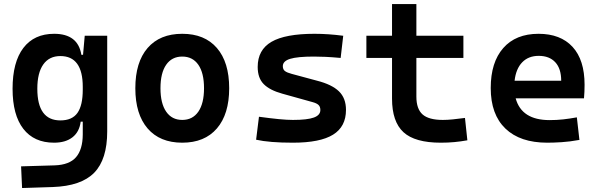

<svg xmlns="http://www.w3.org/2000/svg" viewBox="-20 -694 2970 947"><path d="M88.9 233.4 84 126.5 250 121.6Q322.3 119.1 355 81.3Q387.7 43.5 388.2 -30.3V-93.8H377.9Q371.6 -43.5 337.4 -16.8Q303.2 9.8 246.6 9.8Q147.9 9.8 95 -58.6Q42 -127 42 -256.3Q42 -387.7 95.2 -457.5Q148.4 -527.3 247.1 -527.3Q364.7 -527.3 381.3 -423.8H389.6L397.9 -517.6H508.8V-45.9Q508.8 92.3 444.6 158Q380.4 223.6 240.2 228.5ZM388.2 -265.6Q388.2 -417.5 277.8 -417.5Q222.7 -417.5 193.4 -376Q164.1 -334.5 164.1 -256.3Q164.1 -100.1 277.8 -100.1Q335.9 -100.1 362.1 -137.2Q388.2 -174.3 388.2 -251.5Z M878.9 9.8Q768.6 9.8 708 -60.5Q647.5 -130.9 647.5 -258.8Q647.5 -387.2 708 -457.3Q768.6 -527.3 878.9 -527.3Q989.3 -527.3 1049.8 -457.3Q1110.4 -387.2 1110.4 -258.8Q1110.4 -130.9 1049.8 -60.5Q989.3 9.8 878.9 9.8ZM878.9 -102.5Q930.2 -102.5 958.3 -143.3Q986.3 -184.1 986.3 -258.8Q986.3 -334 958.3 -374.5Q930.2 -415 878.9 -415Q827.6 -415 799.6 -374.5Q771.5 -334 771.5 -258.8Q771.5 -184.1 799.6 -143.3Q827.6 -102.5 878.9 -102.5Z M1424.8 9.8Q1308.6 9.8 1243.2 -4.9L1257.3 -118.2Q1314.5 -110.4 1355.5 -106.4Q1396.5 -102.5 1424.8 -102.5Q1496.1 -102.5 1528.1 -114.3Q1560.1 -126 1560.1 -151.4Q1560.1 -168 1550.8 -176.5Q1541.5 -185.1 1521.5 -190.4L1372.6 -231.9Q1310.5 -249 1280.8 -279.1Q1251 -309.1 1251 -363.8Q1251 -448.2 1319.1 -487.8Q1387.2 -527.3 1531.2 -527.3Q1565.9 -527.3 1600.6 -524.9Q1635.3 -522.5 1672.9 -517.6L1660.2 -408.2Q1617.7 -412.1 1585.7 -413.6Q1553.7 -415 1528.3 -415Q1447.3 -415 1411.1 -403.8Q1375 -392.6 1375 -367.7Q1375 -351.1 1385.7 -343.3Q1396.5 -335.4 1418.9 -329.6L1543.9 -295.9Q1616.7 -277.3 1651.6 -243.7Q1686.5 -210 1686.5 -151.9Q1686.5 -69.3 1622.8 -29.8Q1559.1 9.8 1424.8 9.8Z M2154.3 9.8Q2026.4 9.8 1970 -42Q1913.6 -93.8 1913.6 -207.5V-408.2H1787.1V-517.6H1913.6V-673.8H2033.7V-517.6H2265.6V-408.2H2033.7V-217.3Q2033.7 -156.7 2064.2 -129.6Q2094.7 -102.5 2164.1 -102.5Q2187 -102.5 2213.4 -105.2Q2239.7 -107.9 2273.4 -112.3L2285.2 -2Q2252.4 3.9 2221.2 6.8Q2189.9 9.8 2154.3 9.8Z M2679.2 9.8Q2545.4 9.8 2472.9 -59.8Q2400.4 -129.4 2400.4 -259.8Q2400.4 -386.7 2462.2 -457Q2523.9 -527.3 2636.2 -527.3Q2744.6 -527.3 2804 -462.9Q2863.3 -398.4 2863.3 -275.9Q2863.3 -240.7 2860.4 -209H2523.4Q2552.7 -101.6 2690.9 -101.6Q2725.1 -101.6 2758.1 -105.2Q2791 -108.9 2825.2 -115.2L2837.9 -3.9Q2789.6 4.9 2749.8 7.3Q2710 9.8 2679.2 9.8ZM2518.1 -295.9H2748Q2748 -355.5 2718.8 -387Q2689.5 -418.5 2637.2 -418.5Q2586.4 -418.5 2555.7 -386.7Q2524.9 -355 2518.1 -295.9Z"/></svg>

Font: Cascadia Mono NF SemiBold
Style: Regular
Weight: 600
Monospace: yes
Designer: Aaron Bell
Foundry: Saja Typeworks
Version: Version 2404.023; ttfautohint (v1.8.4)